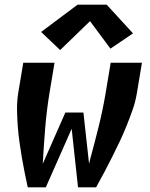

<svg xmlns="http://www.w3.org/2000/svg" viewBox="-20 -797 640 817"><path d="M98 0Q91 -32 84.5 -64.5Q78 -97 72.5 -129.5Q67 -162 62.5 -195Q58 -228 55.5 -261.5Q53 -295 52.5 -329Q52 -363 57 -398L79 -530H212L190 -398Q178 -323 172 -248.5Q166 -174 162 -100L258 -318H335L359 -100L363 -117Q382 -187 399.5 -257Q417 -327 429 -398L451 -530H584L562 -398Q556 -363 544 -329Q532 -295 518.5 -261.5Q505 -228 489.5 -195Q474 -162 457.5 -129.5Q441 -97 424 -64.5Q407 -32 389 0H312L285 -249L175 0ZM236 -584 155 -661 310 -777H434L546 -655L450 -590L363 -707Z"/></svg>

Font: Iosevka Curly XBdExObl
Style: Regular
Weight: 800
Width: 7
Italic angle: -9°
Monospace: yes
Designer: Belleve Invis
Foundry: Belleve Invis
Version: Version 11.1.0; ttfautohint (v1.8.3)